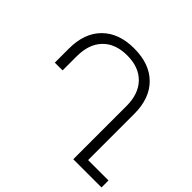

<svg xmlns="http://www.w3.org/2000/svg" viewBox="-171 -982 1203 1203"><g transform="rotate(45 430.0 -380.5)"><path d="M679.2 -62H859.9V0H609.9V-471.2Q609.9 -579.1 551.5 -639.2Q493.2 -699.2 389.2 -699.2Q285.2 -699.2 227.1 -639.4Q168.9 -579.6 168.9 -471.2V-346.2H100.1V-471.2Q100.1 -607.9 176.8 -684.6Q253.4 -761.2 389.2 -761.2Q525.9 -761.2 602.5 -684.6Q679.2 -607.9 679.2 -471.2Z"/></g></svg>

Font: Montserrat arm Light
Style: Regular
Weight: 300
Designer: Julieta Ulanovsky
Foundry: Julieta Ulanovsky
Version: Version 6.000;PS 006.000;hotconv 1.0.88;makeotf.lib2.5.64775